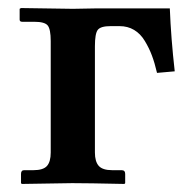

<svg xmlns="http://www.w3.org/2000/svg" viewBox="-20 -456 477 477"><path d="M106 -77.1V-354Q106 -383.3 98.6 -392.6Q91.3 -401.9 64.9 -401.9H35.2Q28.8 -401.9 28.8 -407.2V-434.1L32.2 -436L161.1 -434.1L216.8 -435.1H401.9Q404.8 -360.8 414.1 -278.8L370.1 -274.9Q364.3 -299.8 357.4 -318.1Q350.6 -336.4 339.8 -354.2Q329.1 -372.1 313.2 -381.6Q297.4 -391.1 276.9 -391.1H254.9Q230 -391.1 222.9 -381.8Q215.8 -372.6 215.8 -340.8V-77.1Q215.8 -54.7 225.3 -43.9Q234.9 -33.2 258.8 -33.2H282.2Q291 -33.2 291 -23.9V-1L289.1 1Q198.2 -1 159.2 -1L34.2 1L32.2 -1V-23.9Q32.2 -33.2 40 -33.2H63Q87.4 -33.2 96.7 -43.7Q106 -54.2 106 -77.1Z"/></svg>

Font: Linux Libertine G
Style: Semibold
Weight: 600
Designer: Philipp H. Poll
Foundry: Philipp H. Poll
Version: Version 5.1.1